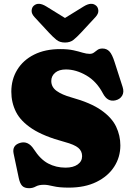

<svg xmlns="http://www.w3.org/2000/svg" viewBox="-20 -971 698 1009"><path d="M341.5 15Q290.5 15 259.8 7.5Q229 0 211.5 0Q184 0 168 9Q152 18 133 18Q108.5 18 96.5 5.5Q84.5 -7 78.5 -36L51.5 -164Q42.5 -207 85 -220Q128 -233 158 -186.5Q192 -133.5 233.2 -111.8Q274.5 -90 324.5 -90Q364.5 -90 388 -106.5Q411.5 -123 411.5 -150.5Q411.5 -177 391.5 -194Q371.5 -211 319.5 -225Q210 -254.5 149.2 -294.2Q88.5 -334 64 -383Q39.5 -432 39.5 -489Q39.5 -553.5 70.5 -604.2Q101.5 -655 159.2 -684Q217 -713 296.5 -713Q337.5 -713 365.8 -706.8Q394 -700.5 414.2 -694.2Q434.5 -688 451.5 -688Q465 -688 474 -695Q483 -702 492.8 -709Q502.5 -716 518.5 -716Q540.5 -716 555 -700.8Q569.5 -685.5 582.5 -644L624.5 -513.5Q633 -487 621.8 -468Q610.5 -449 586 -443.5Q545 -434.5 521.5 -479Q488 -543 433.8 -574.5Q379.5 -606 326.5 -606Q290 -606 269.8 -588.8Q249.5 -571.5 249.5 -545.5Q249.5 -513.5 277.5 -493.2Q305.5 -473 355.5 -459Q456.5 -431 512.2 -391.8Q568 -352.5 590.2 -305.5Q612.5 -258.5 612.5 -207Q612.5 -145 580 -94.8Q547.5 -44.5 486.8 -14.8Q426 15 341.5 15ZM405.5 -799Q384 -776 366.5 -761.8Q349 -747.5 321.5 -747.5Q294 -747.5 276.5 -761.8Q259 -776 237.5 -799L161.5 -881Q145 -899 146.2 -915.5Q147.5 -932 157 -940.5Q181.5 -963 223.5 -937L321.5 -876.5L419.5 -937Q461.5 -963 486 -940.5Q495.5 -932 496.8 -915.5Q498 -899 481.5 -881Z"/></svg>

Font: Fraunces 9pt SuperSoft Black
Style: Regular
Weight: 900
Version: Version 1.000;[b76b70a41]